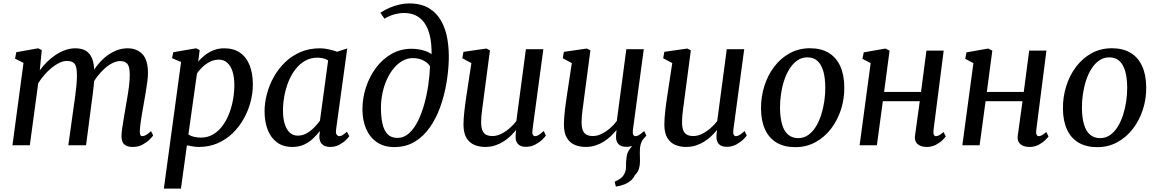

<svg xmlns="http://www.w3.org/2000/svg" viewBox="-20 -851 6774 1125"><path d="M224.7 -557.4 213.1 -438.8Q231.9 -465 255.7 -488.4Q279.5 -511.8 306.8 -529.8Q334 -547.8 363 -557.9Q392.1 -568 421.6 -568Q458.3 -568 482.6 -553.7Q507 -539.4 519.4 -508.5Q531.9 -477.7 532.8 -427.2Q533 -422.1 532.8 -416.6Q532.7 -411.1 532.4 -405.6Q532.2 -400 531.5 -394L515.5 -415.3Q533.1 -448 556.3 -475.8Q579.5 -503.5 606.9 -524.2Q634.3 -544.9 664.9 -556.5Q695.6 -568 728.3 -568Q780.5 -568 813.7 -534.7Q847 -501.5 847 -422.1Q847 -401.7 843 -371.2Q839 -340.8 833.5 -307.9Q828 -275 823 -247Q818.5 -221.7 813.4 -192.9Q808.3 -164.2 804.5 -136.2Q800.6 -108.2 799.3 -85.4Q798.6 -68.5 802.1 -60.8Q805.6 -53.1 813.1 -53.1Q824 -53.1 835.7 -59.9Q847.3 -66.7 865 -82.8L877.6 -57.2Q872.8 -50.1 856.9 -33.9Q841.1 -17.8 815.9 -3.9Q790.7 10 758.1 10Q732.3 10 717.6 1.7Q702.9 -6.6 697.2 -21.3Q691.5 -36 691.8 -55.2Q692.5 -75.9 696.6 -104.2Q700.7 -132.5 706.2 -163.3Q711.7 -194.1 716.2 -222.7Q720.7 -249.8 726.4 -282.9Q732.2 -316 736.3 -350Q740.4 -383.9 740.2 -413.4Q740.1 -460.6 726.3 -476.9Q712.5 -493.2 683.6 -493.2Q663.1 -493.2 639.7 -481.8Q616.4 -470.3 593.2 -449.6Q570 -428.9 549.5 -401.8Q528.9 -374.6 514 -343.2L533.3 -403.6Q532.3 -380.3 529.5 -352.9Q526.8 -325.5 523.3 -298.3Q519.9 -271.1 516.4 -247L484.3 0H380.4L411.1 -220.5Q415.3 -248.6 419.9 -282.2Q424.5 -315.7 427.7 -349.6Q430.9 -383.5 430.7 -412.5Q430.3 -461.6 417 -477.7Q403.8 -493.9 370.7 -493.9Q351.6 -493.9 329.5 -483.7Q307.4 -473.5 284.7 -455.3Q262 -437.2 241.3 -413.6Q220.5 -390 203.9 -363.4L154.7 0H53L117.7 -482.5L68.1 -507.4L75.4 -545.1L203.9 -568Z M940.1 254 1041 -487.8 988 -510.1 995.3 -545.1 1129.5 -568 1149.9 -557.4 1141.4 -489.7Q1157.3 -509.3 1179.9 -527.2Q1202.6 -545.1 1231.2 -556.6Q1259.8 -568 1293.7 -568Q1350.2 -568 1387.4 -541.5Q1424.7 -514.9 1443.1 -467.3Q1461.6 -419.7 1461.6 -356Q1461.6 -304.9 1447.8 -252.8Q1434 -200.8 1407.3 -153.6Q1380.6 -106.5 1342.2 -69.6Q1303.9 -32.7 1254.2 -11.3Q1204.6 10 1145.1 10Q1128.7 10 1110.4 7Q1092.2 3.9 1075.2 0.5L1040.2 254ZM1083.9 -62.9Q1099 -53.1 1117.7 -49Q1136.5 -44.8 1157.4 -44.8Q1197.3 -44.8 1228.7 -63.5Q1260.1 -82.1 1283.6 -113.7Q1307.1 -145.2 1322.6 -185.2Q1338 -225.2 1345.6 -268.4Q1353.1 -311.7 1353.1 -352.9Q1353.1 -398.9 1342.4 -432.2Q1331.6 -465.5 1311.5 -483.5Q1291.4 -501.5 1262.6 -501.5Q1234.2 -501.5 1209.5 -488.9Q1184.8 -476.3 1165.7 -457.6Q1146.6 -438.9 1134.2 -420.8Z M1949.4 -93.6Q1946.2 -70.5 1953 -61.8Q1959.8 -53.1 1968.4 -53.1Q1977.5 -53.1 1987.6 -59.5Q1997.8 -65.9 2012.7 -79.2L2026.7 -53.3Q2022.6 -46.5 2007.4 -31.2Q1992.1 -15.9 1968.3 -3Q1944.4 10 1914.7 10Q1886.2 10 1868.5 -4.9Q1850.8 -19.8 1851.2 -53.6L1854.8 -83.6Q1837.2 -61.3 1814.5 -39.7Q1791.8 -18.1 1762 -4Q1732.2 10 1693.4 10Q1638.1 10 1601.9 -17.5Q1565.7 -45 1547.9 -92.2Q1530.2 -139.3 1530.2 -198Q1530.2 -247.6 1543.8 -299.8Q1557.5 -351.9 1584.1 -399.8Q1610.7 -447.6 1649.9 -485.7Q1689.2 -523.7 1740.6 -545.9Q1792.1 -568 1855.1 -568Q1878.3 -568 1906.3 -561.9Q1934.4 -555.9 1955.5 -547.7L2014.6 -567.3ZM1902.6 -497Q1889.3 -505.5 1873.5 -509.3Q1857.7 -513.2 1840.7 -513.2Q1800.4 -513.2 1768 -494.9Q1735.7 -476.7 1711.4 -445.3Q1687 -414 1670.8 -373.9Q1654.5 -333.8 1646.3 -289.9Q1638.1 -246 1638.1 -203.3Q1638.1 -155.4 1649 -122.5Q1659.9 -89.6 1679.1 -72.9Q1698.4 -56.2 1723.6 -56.2Q1753.8 -56.2 1778.3 -70.6Q1802.8 -85.1 1822.1 -105.4Q1841.3 -125.6 1854.7 -143.7Z M2290.3 10.7Q2230.2 10.7 2188.7 -17.5Q2147.2 -45.8 2125.4 -95.7Q2103.7 -145.6 2103.7 -209.9Q2103.7 -276.4 2124.5 -339.8Q2145.3 -403.2 2183.5 -454.2Q2221.7 -505.2 2274.5 -535.2Q2327.4 -565.2 2391.3 -565.2Q2426.3 -565.2 2459.5 -556.1Q2492.7 -546.9 2508.8 -533.2Q2509.5 -594.8 2499 -640.2Q2488.4 -685.7 2467.7 -715.6Q2447 -745.5 2416.8 -760.2Q2386.6 -774.9 2347.5 -774.9Q2320.9 -774.9 2292.9 -767.6Q2264.9 -760.2 2232.5 -741.5L2208.7 -776.3Q2235 -794 2264.2 -806.1Q2293.4 -818.2 2321.8 -824.6Q2350.3 -831 2375.3 -831Q2446.3 -831 2492.7 -803.3Q2539 -775.6 2565.3 -728.2Q2591.6 -680.8 2601.6 -621.2Q2611.5 -561.6 2609.5 -497.7Q2607.5 -431.3 2595.3 -360.5Q2583 -289.7 2559.3 -223.6Q2535.7 -157.5 2498.6 -104.6Q2461.4 -51.6 2409.9 -20.4Q2358.4 10.7 2290.3 10.7ZM2308.5 -42.9Q2346.2 -42.9 2376.1 -69.6Q2406 -96.4 2428.3 -141Q2450.6 -185.6 2465.9 -240.6Q2481.2 -295.7 2489.5 -353.4Q2497.8 -411 2499.7 -462.6Q2487.2 -481.3 2469.9 -491.8Q2452.6 -502.3 2434.1 -506.5Q2415.7 -510.6 2399.1 -510.6Q2367.7 -510.6 2339.5 -495.1Q2311.4 -479.6 2288.1 -451.9Q2264.8 -424.2 2247.8 -387.5Q2230.8 -350.8 2221.5 -307.9Q2212.1 -264.9 2212.1 -219.3Q2212.1 -167.7 2220.6 -128Q2229.1 -88.2 2250.2 -65.6Q2271.2 -42.9 2308.5 -42.9Z M2822.6 10Q2788.5 10 2759.8 -1.9Q2731.1 -13.8 2713.5 -42.3Q2696 -70.7 2695.7 -120.5Q2695.7 -138 2697.1 -158.8Q2698.5 -179.6 2701.2 -202.7Q2703.8 -225.8 2707 -249.3Q2710.1 -272.8 2713.6 -294.7L2742 -481.3L2688.9 -509.7L2695.5 -547.2L2830 -566.6L2850.9 -556L2815.8 -290.7Q2813.3 -269.2 2810.4 -248.6Q2807.5 -228 2804.9 -208.6Q2802.3 -189.2 2800.8 -171.1Q2799.2 -153.1 2799.2 -136.6Q2799.2 -103.7 2807.1 -85.7Q2815 -67.7 2829.9 -60.8Q2844.7 -53.9 2865.3 -53.9Q2891 -53.9 2917.1 -66.9Q2943.3 -79.9 2966.3 -100Q2989.4 -120.1 3005.5 -141.9L3061.4 -562.6H3163.6L3099.9 -89.5Q3097.4 -70.6 3102 -61.9Q3106.5 -53.1 3115.1 -53.1Q3124.6 -53.1 3136.2 -60Q3147.8 -66.8 3166 -83.4L3178.6 -56.9Q3174.3 -49.8 3158.2 -33.8Q3142 -17.8 3117 -4.3Q3092.1 9.3 3061.1 9.3Q3029.8 9.3 3014.7 -7.4Q2999.5 -24.2 3001.2 -52.3Q3001 -54.2 3001.2 -58.1Q3001.4 -61.9 3001.9 -66.9Q3002.4 -71.8 3002.9 -77Q3003.4 -82.2 3003.9 -86.8L3002.6 -87.8Q2988 -69.8 2969.7 -52.4Q2951.4 -35 2928.8 -21Q2906.3 -6.9 2879.9 1.6Q2853.4 10 2822.6 10Z M3588.7 242.4 3581.1 213.7Q3603.5 204.2 3617.2 193.5Q3631 182.9 3638.9 166.3Q3648.9 147.1 3648 121.3Q3647.2 95.6 3651.6 68.8Q3654.7 41.4 3670.3 22Q3685.9 2.6 3696.4 -11.6L3758.2 -48.8Q3740.3 -27.9 3734.3 -6Q3728.4 15.9 3729 44.3Q3730.1 70.1 3730 93.6Q3730 117.2 3723.7 137.9Q3717.4 158.5 3699.6 175.8Q3692.4 192.9 3676.7 206.6Q3661 220.3 3638.7 229.3Q3616.4 238.3 3588.7 242.4ZM3411.1 10Q3377 10 3348.3 -1.9Q3319.6 -13.8 3302 -42.3Q3284.5 -70.7 3284.2 -120.5Q3284.2 -138 3285.6 -158.8Q3287 -179.6 3289.7 -202.7Q3292.3 -225.8 3295.5 -249.3Q3298.6 -272.8 3302.1 -294.7L3330.5 -481.3L3277.4 -509.7L3284 -547.2L3418.5 -566.6L3439.4 -556L3404.3 -290.7Q3401.8 -269.2 3398.9 -248.6Q3396 -228 3393.4 -208.6Q3390.8 -189.2 3389.3 -171.1Q3387.7 -153.1 3387.7 -136.6Q3387.7 -103.7 3395.6 -85.7Q3403.5 -67.7 3418.4 -60.8Q3433.2 -53.9 3453.8 -53.9Q3479.5 -53.9 3505.6 -66.9Q3531.8 -79.9 3554.8 -100Q3577.9 -120.1 3594 -141.9L3649.9 -562.6H3752.1L3688.4 -89.5Q3685.9 -70.6 3690.5 -61.9Q3695 -53.1 3703.6 -53.1Q3713.1 -53.1 3724.7 -60Q3736.3 -66.8 3754.5 -83.4L3767.1 -56.9Q3762.8 -49.8 3746.7 -33.8Q3730.5 -17.8 3705.5 -4.3Q3680.6 9.3 3649.6 9.3Q3618.3 9.3 3603.2 -7.4Q3588 -24.2 3589.7 -52.3Q3589.5 -54.2 3589.7 -58.1Q3589.9 -61.9 3590.4 -66.9Q3590.9 -71.8 3591.4 -77Q3591.9 -82.2 3592.4 -86.8L3591.1 -87.8Q3576.5 -69.8 3558.2 -52.4Q3539.9 -35 3517.3 -21Q3494.8 -6.9 3468.4 1.6Q3441.9 10 3411.1 10Z M3999.6 10Q3965.5 10 3936.8 -1.9Q3908.1 -13.8 3890.5 -42.3Q3873 -70.7 3872.7 -120.5Q3872.7 -138 3874.1 -158.8Q3875.5 -179.6 3878.2 -202.7Q3880.8 -225.8 3884 -249.3Q3887.1 -272.8 3890.6 -294.7L3919 -481.3L3865.9 -509.7L3872.5 -547.2L4007 -566.6L4027.9 -556L3992.8 -290.7Q3990.3 -269.2 3987.4 -248.6Q3984.5 -228 3981.9 -208.6Q3979.3 -189.2 3977.8 -171.1Q3976.2 -153.1 3976.2 -136.6Q3976.2 -103.7 3984.1 -85.7Q3992 -67.7 4006.9 -60.8Q4021.7 -53.9 4042.3 -53.9Q4068 -53.9 4094.1 -66.9Q4120.3 -79.9 4143.3 -100Q4166.4 -120.1 4182.5 -141.9L4238.4 -562.6H4340.6L4276.9 -89.5Q4274.4 -70.6 4279 -61.9Q4283.5 -53.1 4292.1 -53.1Q4301.6 -53.1 4313.2 -60Q4324.8 -66.8 4343 -83.4L4355.6 -56.9Q4351.3 -49.8 4335.2 -33.8Q4319 -17.8 4294 -4.3Q4269.1 9.3 4238.1 9.3Q4206.8 9.3 4191.7 -7.4Q4176.5 -24.2 4178.2 -52.3Q4178 -54.2 4178.2 -58.1Q4178.4 -61.9 4178.9 -66.9Q4179.4 -71.8 4179.9 -77Q4180.4 -82.2 4180.9 -86.8L4179.6 -87.8Q4165 -69.8 4146.7 -52.4Q4128.4 -35 4105.8 -21Q4083.3 -6.9 4056.9 1.6Q4030.4 10 3999.6 10Z M4726 -568.3Q4790.7 -568.3 4835.2 -541.6Q4879.7 -514.9 4903.1 -463.9Q4926.5 -412.9 4927.1 -339.9Q4927.9 -271.8 4907.5 -208.9Q4887.1 -146 4849 -96.3Q4810.8 -46.6 4757.8 -17.7Q4704.7 11.3 4640.1 11.3Q4576 11.3 4531.3 -14.9Q4486.5 -41.1 4463.2 -91.4Q4439.8 -141.7 4439.1 -213.4Q4438.4 -282.6 4458.4 -346.3Q4478.4 -410 4516.3 -460Q4554.2 -510.1 4607.4 -539.2Q4660.6 -568.3 4726 -568.3ZM4711 -514.9Q4677.9 -514.9 4651.8 -496.8Q4625.7 -478.7 4606.3 -448.1Q4587 -417.4 4574.4 -378.8Q4561.8 -340.1 4555.9 -298.6Q4550 -257.1 4550.4 -217.5Q4551.1 -159.7 4563 -120.5Q4574.9 -81.3 4598.5 -61.5Q4622.1 -41.7 4657.3 -41.7Q4689.8 -41.7 4715.5 -59.7Q4741.1 -77.8 4760.1 -108.4Q4779.1 -139 4791.5 -177.5Q4803.9 -216.1 4809.9 -257.7Q4816 -299.3 4815.7 -338.8Q4815.2 -396.8 4803.5 -435.8Q4791.7 -474.8 4768.8 -494.9Q4746 -514.9 4711 -514.9Z M5449.8 -88.8Q5447.6 -70.3 5451.9 -61.7Q5456.2 -53.1 5463.3 -53.1Q5472.2 -53.1 5482.5 -58.4Q5492.9 -63.7 5508.7 -77.5L5521.6 -51.3Q5517.3 -44.8 5502.2 -29.9Q5487.1 -14.9 5463.5 -2.5Q5439.9 10 5410.6 10Q5388.1 10 5371.5 2.7Q5354.9 -4.5 5346.6 -19.3Q5338.4 -34 5341.4 -55.8L5369.3 -258.1H5152.9L5118 0H5016.8L5081.5 -481.1L5033.6 -506.3L5040.9 -544.1L5168 -566.6L5192.3 -554.4L5160.3 -312.5H5376.6L5408.4 -554.5H5509.4Z M6051.8 -88.8Q6049.6 -70.3 6053.9 -61.7Q6058.2 -53.1 6065.3 -53.1Q6074.2 -53.1 6084.5 -58.4Q6094.9 -63.7 6110.7 -77.5L6123.6 -51.3Q6119.3 -44.8 6104.2 -29.9Q6089.1 -14.9 6065.5 -2.5Q6041.9 10 6012.6 10Q5990.1 10 5973.5 2.7Q5956.9 -4.5 5948.6 -19.3Q5940.4 -34 5943.4 -55.8L5971.3 -258.1H5754.9L5720 0H5618.8L5683.5 -481.1L5635.6 -506.3L5642.9 -544.1L5770 -566.6L5794.3 -554.4L5762.3 -312.5H5978.6L6010.4 -554.5H6111.4Z M6495 -568.3Q6559.7 -568.3 6604.2 -541.6Q6648.7 -514.9 6672.1 -463.9Q6695.5 -412.9 6696.1 -339.9Q6696.9 -271.8 6676.5 -208.9Q6656.1 -146 6618 -96.3Q6579.8 -46.6 6526.8 -17.7Q6473.7 11.3 6409.1 11.3Q6345 11.3 6300.3 -14.9Q6255.5 -41.1 6232.2 -91.4Q6208.8 -141.7 6208.1 -213.4Q6207.4 -282.6 6227.4 -346.3Q6247.4 -410 6285.3 -460Q6323.2 -510.1 6376.4 -539.2Q6429.6 -568.3 6495 -568.3ZM6480 -514.9Q6446.9 -514.9 6420.8 -496.8Q6394.7 -478.7 6375.3 -448.1Q6356 -417.4 6343.4 -378.8Q6330.8 -340.1 6324.9 -298.6Q6319 -257.1 6319.4 -217.5Q6320.1 -159.7 6332 -120.5Q6343.9 -81.3 6367.5 -61.5Q6391.1 -41.7 6426.3 -41.7Q6458.8 -41.7 6484.5 -59.7Q6510.1 -77.8 6529.1 -108.4Q6548.1 -139 6560.5 -177.5Q6572.9 -216.1 6578.9 -257.7Q6585 -299.3 6584.7 -338.8Q6584.2 -396.8 6572.5 -435.8Q6560.7 -474.8 6537.8 -494.9Q6515 -514.9 6480 -514.9Z"/></svg>

Font: Merriweather 7pt Light
Style: Italic
Weight: 300
Italic angle: -7.8°
Designer: Eben Sorkin
Foundry: Eben Sorkin
Version: Version 2.200;gftools[0.9.31]